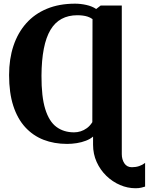

<svg xmlns="http://www.w3.org/2000/svg" viewBox="-20 -773 810 1046"><path d="M718.5 252.5Q675 252.5 633.8 234.8Q592.5 217 559.2 184.8Q526 152.5 506.5 109.2Q487 66 487 15.5V-29Q471.5 -15.5 448.2 -6.5Q425 2.5 398 6.8Q371 11 345.5 11Q275 11 217.2 -11.5Q159.5 -34 117.2 -80.2Q75 -126.5 52.2 -197Q29.5 -267.5 29.5 -364Q29.5 -451.5 53.2 -523Q77 -594.5 122.8 -646Q168.5 -697.5 235.5 -725.2Q302.5 -753 389 -753Q419 -753 450.5 -746Q482 -739 504 -724L528.5 -743H643.5V66.5Q643.5 95.5 657.5 116.8Q671.5 138 698.5 138Q720 138 738.2 131.8Q756.5 125.5 770.5 114.5V243.5Q764 246 750.2 249.2Q736.5 252.5 718.5 252.5ZM383.5 -52Q401.5 -52 419.2 -57.5Q437 -63 453.5 -75Q470 -87 483 -107.5L484 -669Q471 -678 458 -682.2Q445 -686.5 430.8 -688.2Q416.5 -690 401.5 -690Q352.5 -690 315.8 -670.2Q279 -650.5 255 -610.2Q231 -570 218.8 -507.8Q206.5 -445.5 206 -360.5Q205.5 -246.5 226.5 -178.8Q247.5 -111 287.5 -81.5Q327.5 -52 383.5 -52Z"/></svg>

Font: Merriweather 20pt ExtraBold
Style: Regular
Weight: 800
Version: Version 2.100